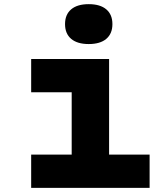

<svg xmlns="http://www.w3.org/2000/svg" viewBox="-20 -904 790 924"><path d="M130 -620H505V-160H700V0H130V-160H325V-460H130ZM407 -692Q352 -692 322.5 -717Q293 -742 293 -788Q293 -834 322.5 -859Q352 -884 407 -884Q462 -884 491.5 -859Q521 -834 521 -788Q521 -742 491.5 -717Q462 -692 407 -692Z"/></svg>

Font: Martian Mono SemiExpanded ExtraBold
Style: Regular
Weight: 800
Width: 6
Designer: Roman Shamin
Foundry: Evil Martians
Version: Version 1.000